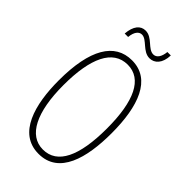

<svg xmlns="http://www.w3.org/2000/svg" viewBox="-272 -975 1065 1065"><g transform="rotate(45 260.5 -442.5)"><path d="M128 -800H155C159 -844 178 -864 200 -864C240 -864 268 -800 322 -800C361 -800 393 -831 395 -895H368C364 -854 347 -830 322 -830C279 -830 253 -894 199 -894C160 -894 133 -863 128 -800ZM468 -358C468 -569 412 -724 262 -724C127 -724 53 -602 53 -358C53 -170 100 10 262 10C422 10 468 -162 468 -358ZM90 -358C90 -569 146 -690 262 -690C375 -690 431 -572 431 -358C431 -140 375 -24 262 -24C151 -24 90 -146 90 -358Z"/></g></svg>

Font: Noto Sans Bengali ExtraCondensed ExtraLight
Style: Regular
Weight: 200
Width: 2
Designer: Joana Ranito - Universal Thirst; Jelle Bosma - Monotype Design Team
Foundry: Universal Thirst ehf.
Version: Version 3.000